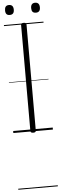

<svg xmlns="http://www.w3.org/2000/svg" viewBox="-101 -1304 596 1905"><g transform="rotate(-5 197.0 -352.0)"><path d="M197 14Q183 14 176.5 9Q170 4 170 -5V-1061Q170 -1071 176.5 -1075.5Q183 -1080 197 -1080Q211 -1080 217.5 -1075.5Q224 -1071 224 -1061V-5Q224 4 218 9Q212 14 197 14ZM67 -1170Q45 -1170 34.5 -1182Q24 -1194 24 -1219Q24 -1244 34.5 -1256.5Q45 -1269 67 -1269Q89 -1269 100 -1256.5Q111 -1244 111 -1219Q111 -1194 100 -1182Q89 -1170 67 -1170ZM328 -1170Q305 -1170 294.5 -1182Q284 -1194 284 -1219Q284 -1244 295 -1256.5Q306 -1269 327 -1269Q349 -1269 360 -1256.5Q371 -1244 371 -1219Q371 -1194 360 -1182Q349 -1170 328 -1170ZM0 555H394V565H0ZM0 -20H394V0H0ZM0 -505H394V-500H0ZM0 -1075H394V-1065H0Z"/></g></svg>

Font: Playwrite AR Guides
Style: Regular
Weight: 400
Designer: Veronika Burian, José Scaglione
Foundry: TypeTogether
Version: Version 1.003